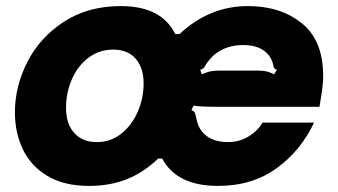

<svg xmlns="http://www.w3.org/2000/svg" viewBox="-20 -599 1110 631"><path d="M29 -230Q29 -315 70 -395.5Q111 -476 190 -527.5Q269 -579 377 -579Q511 -579 556 -487H570Q668 -579 795 -579Q902 -579 972 -522.5Q1042 -466 1042 -350Q1042 -323 1036.5 -289Q1031 -255 1030 -248H699Q633 -248 616 -252L609 -237Q617 -235 620 -228.5Q623 -222 625 -210Q626 -207 629 -195.5Q632 -184 638 -175Q665 -132 730 -132Q766 -132 796 -150Q826 -168 843 -196H1012Q969 -104 889 -46Q809 12 696 12Q561 12 513 -78H500Q452 -32 396.5 -10Q341 12 273 12Q190 12 135.5 -21Q81 -54 55 -108.5Q29 -163 29 -230ZM643 -355Q662 -363 674.5 -365Q687 -367 702 -367H826Q841 -367 852.5 -365Q864 -363 881 -355L890 -370Q883 -372 881 -375.5Q879 -379 878 -386Q873 -405 863 -418Q836 -451 779 -451Q722 -451 683 -418Q668 -404 656 -386Q653 -379 649.5 -375.5Q646 -372 638 -370ZM452 -325Q452 -376 426 -406Q400 -436 352 -436Q306 -436 270.5 -409Q235 -382 216 -338Q197 -294 197 -245Q197 -192 224 -162Q251 -132 298 -132Q344 -132 379 -160Q414 -188 433 -232.5Q452 -277 452 -325Z"/></svg>

Font: Open Sauce Sans Black Italic
Style: Regular
Weight: 900
Italic angle: -10°
Designer: Alfredo Marco Pradil
Foundry: Creative Sauce Fz LLC
Version: Version 1.477